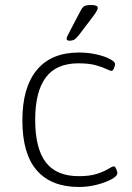

<svg xmlns="http://www.w3.org/2000/svg" viewBox="-20 -738 525 764"><path d="M294 6Q184 6 126.5 -60Q69 -126 69 -259Q69 -390 126.5 -459.5Q184 -529 294 -529Q331 -529 364 -521.5Q397 -514 417.5 -503Q438 -492 438 -483Q438 -477 433.5 -466.5Q429 -456 424 -456Q418 -456 403 -463.5Q388 -471 361 -478.5Q334 -486 292 -486Q204 -486 162 -429.5Q120 -373 120 -261Q120 -148 162 -92.5Q204 -37 294 -37Q338 -37 366.5 -46.5Q395 -56 411 -66Q427 -76 433 -76Q438 -76 442.5 -65.5Q447 -55 447 -49Q447 -38 425 -25.5Q403 -13 367.5 -3.5Q332 6 294 6ZM257 -576Q245 -576 245 -584Q245 -590 258 -614L299 -692Q307 -708 314.5 -713Q322 -718 343 -718Q369 -718 369 -707Q369 -700 361.5 -688.5Q354 -677 340 -659L292 -596Q281 -583 274 -579.5Q267 -576 257 -576Z"/></svg>

Font: Asap ExtraLight
Style: Regular
Weight: 200
Designer: Pablo Cosgaya
Foundry: Omnibus-Type
Version: Version 3.001; ttfautohint (v1.8.4.7-5d5b)